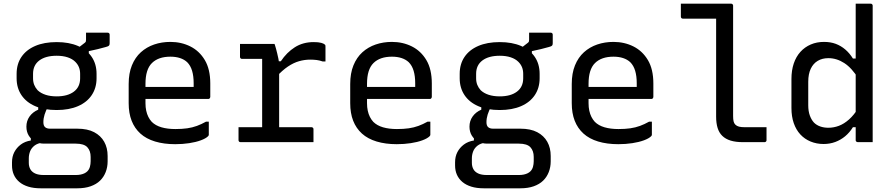

<svg xmlns="http://www.w3.org/2000/svg" viewBox="-20 -770 4840 1040"><path d="M391 -501 439 -538Q444 -542 445 -545.5Q446 -549 446 -555Q446 -576 446 -582Q446 -588 446 -593Q470 -593 504.5 -593Q539 -593 563 -593Q568 -593 571 -590Q574 -587 574 -582V-536Q574 -527 570.5 -523Q567 -519 553.5 -515.5Q540 -512 510 -504L461 -493V-463ZM287 -542Q354 -542 402.5 -521Q451 -500 477 -461.5Q503 -423 503 -370V-346Q503 -294 477 -255Q451 -216 402.5 -195Q354 -174 287 -174Q219 -174 170.5 -195Q122 -216 96 -255Q70 -294 70 -346V-370Q70 -423 96 -461.5Q122 -500 170.5 -521Q219 -542 287 -542ZM287 -468Q227 -468 193 -442.5Q159 -417 159 -370V-346Q159 -326 165.5 -310Q172 -294 184 -281Q201 -265 227 -256.5Q253 -248 287 -248Q346 -248 380 -273.5Q414 -299 414 -346V-370Q414 -390 407.5 -406Q401 -422 388 -435Q372 -451 346.5 -459.5Q321 -468 287 -468ZM187 -207 241 -195Q228 -170 221.5 -149.5Q215 -129 215 -108Q215 -89 224.5 -81Q234 -73 251 -73H398Q454 -73 490 -54Q526 -35 544.5 -2Q563 31 563 75V104Q563 135 552.5 162Q542 189 522 208.5Q502 228 471 239Q440 250 398 250H201Q162 250 133 241Q104 232 84.5 215.5Q65 199 55 176.5Q45 154 45 126V109Q45 78 57.5 54Q70 30 92.5 13Q115 -4 147 -9V-39L212 2Q183 6 166.5 19Q150 32 143 50Q136 68 136 88V112Q136 131 144 146Q152 161 170 169.5Q188 178 217 178H390Q405 178 417 175.5Q429 173 438 168.5Q447 164 453 158Q463 148 467 133.5Q471 119 471 103V80Q471 47 453 27.5Q435 8 390 8H218Q193 8 171 -3Q149 -14 136 -35Q123 -56 123 -84Q123 -115 140 -139Q157 -163 187 -176Z M903 -543Q962 -543 1011 -518.5Q1060 -494 1089.5 -444.5Q1119 -395 1119 -318V-245Q1119 -242 1117.5 -239.5Q1116 -237 1114 -235.5Q1112 -234 1108 -234H849Q832 -234 815 -234Q798 -234 782 -234H752L739 -299H1029Q1029 -304 1029 -309Q1029 -314 1029 -319Q1029 -358 1020.5 -386.5Q1012 -415 994 -433Q978 -448 955 -455.5Q932 -463 903 -463Q838 -463 803 -428.5Q768 -394 768 -316V-211Q768 -189 772 -170.5Q776 -152 783.5 -137Q791 -122 802 -110Q822 -90 854.5 -80.5Q887 -71 930 -71Q966 -71 994 -75Q1022 -79 1046.5 -88Q1071 -97 1096 -111H1111Q1111 -93 1111 -75Q1111 -57 1111 -40Q1111 -38 1110 -36Q1109 -34 1107 -32Q1095 -20 1068 -10Q1041 0 1005 5.5Q969 11 929 11Q868 11 820 -3.5Q772 -18 740.5 -46.5Q709 -75 693 -116Q677 -157 677 -211V-315Q677 -373 694.5 -416Q712 -459 743 -487Q774 -515 815 -529Q856 -543 903 -543Z M1400 -49V-95Q1400 -111 1400 -127Q1400 -143 1400 -159.5Q1400 -176 1400 -191Q1400 -235 1400 -278Q1400 -321 1400 -364.5Q1400 -408 1400 -451H1385Q1362 -451 1337.5 -451Q1313 -451 1291 -451Q1286 -451 1283 -454Q1280 -457 1280 -462Q1280 -480 1280 -497Q1280 -514 1280 -532Q1292 -532 1306.5 -532Q1321 -532 1336 -532Q1351 -532 1367 -532Q1383 -532 1399.5 -532Q1416 -532 1433 -532Q1450 -532 1467 -532Q1467 -532 1469.5 -525Q1472 -518 1475 -506.5Q1478 -495 1481.5 -481Q1485 -467 1488 -452Q1491 -437 1492 -423Q1492 -386 1492 -339.5Q1492 -293 1492 -243Q1492 -193 1492 -142Q1492 -91 1492 -44ZM1471 -438H1501Q1533 -486 1577 -514Q1621 -542 1679 -542Q1705 -542 1719.5 -538Q1734 -534 1739 -529Q1742 -527 1742.5 -524Q1743 -521 1743 -517Q1743 -497 1743 -477Q1743 -457 1743 -437H1728Q1711 -443 1695 -445Q1679 -447 1660 -447Q1630 -447 1600 -438.5Q1570 -430 1539.5 -409.5Q1509 -389 1476 -353ZM1272 -81H1667Q1671 -81 1673 -79.5Q1675 -78 1676.5 -76Q1678 -74 1678 -70Q1678 -58 1678 -46.5Q1678 -35 1678 -23.5Q1678 -12 1678 0H1283Q1278 0 1275 -3Q1272 -6 1272 -11Q1272 -23 1272 -34.5Q1272 -46 1272 -57.5Q1272 -69 1272 -81Z M2103 -543Q2162 -543 2211 -518.5Q2260 -494 2289.5 -444.5Q2319 -395 2319 -318V-245Q2319 -242 2317.5 -239.5Q2316 -237 2314 -235.5Q2312 -234 2308 -234H2049Q2032 -234 2015 -234Q1998 -234 1982 -234H1952L1939 -299H2229Q2229 -304 2229 -309Q2229 -314 2229 -319Q2229 -358 2220.5 -386.5Q2212 -415 2194 -433Q2178 -448 2155 -455.5Q2132 -463 2103 -463Q2038 -463 2003 -428.5Q1968 -394 1968 -316V-211Q1968 -189 1972 -170.5Q1976 -152 1983.5 -137Q1991 -122 2002 -110Q2022 -90 2054.5 -80.5Q2087 -71 2130 -71Q2166 -71 2194 -75Q2222 -79 2246.5 -88Q2271 -97 2296 -111H2311Q2311 -93 2311 -75Q2311 -57 2311 -40Q2311 -38 2310 -36Q2309 -34 2307 -32Q2295 -20 2268 -10Q2241 0 2205 5.5Q2169 11 2129 11Q2068 11 2020 -3.5Q1972 -18 1940.5 -46.5Q1909 -75 1893 -116Q1877 -157 1877 -211V-315Q1877 -373 1894.5 -416Q1912 -459 1943 -487Q1974 -515 2015 -529Q2056 -543 2103 -543Z M2791 -501 2839 -538Q2844 -542 2845 -545.5Q2846 -549 2846 -555Q2846 -576 2846 -582Q2846 -588 2846 -593Q2870 -593 2904.5 -593Q2939 -593 2963 -593Q2968 -593 2971 -590Q2974 -587 2974 -582V-536Q2974 -527 2970.5 -523Q2967 -519 2953.5 -515.5Q2940 -512 2910 -504L2861 -493V-463ZM2687 -542Q2754 -542 2802.5 -521Q2851 -500 2877 -461.5Q2903 -423 2903 -370V-346Q2903 -294 2877 -255Q2851 -216 2802.5 -195Q2754 -174 2687 -174Q2619 -174 2570.5 -195Q2522 -216 2496 -255Q2470 -294 2470 -346V-370Q2470 -423 2496 -461.5Q2522 -500 2570.5 -521Q2619 -542 2687 -542ZM2687 -468Q2627 -468 2593 -442.5Q2559 -417 2559 -370V-346Q2559 -326 2565.5 -310Q2572 -294 2584 -281Q2601 -265 2627 -256.5Q2653 -248 2687 -248Q2746 -248 2780 -273.5Q2814 -299 2814 -346V-370Q2814 -390 2807.5 -406Q2801 -422 2788 -435Q2772 -451 2746.5 -459.5Q2721 -468 2687 -468ZM2587 -207 2641 -195Q2628 -170 2621.5 -149.5Q2615 -129 2615 -108Q2615 -89 2624.5 -81Q2634 -73 2651 -73H2798Q2854 -73 2890 -54Q2926 -35 2944.5 -2Q2963 31 2963 75V104Q2963 135 2952.5 162Q2942 189 2922 208.5Q2902 228 2871 239Q2840 250 2798 250H2601Q2562 250 2533 241Q2504 232 2484.5 215.5Q2465 199 2455 176.5Q2445 154 2445 126V109Q2445 78 2457.5 54Q2470 30 2492.5 13Q2515 -4 2547 -9V-39L2612 2Q2583 6 2566.5 19Q2550 32 2543 50Q2536 68 2536 88V112Q2536 131 2544 146Q2552 161 2570 169.5Q2588 178 2617 178H2790Q2805 178 2817 175.5Q2829 173 2838 168.5Q2847 164 2853 158Q2863 148 2867 133.5Q2871 119 2871 103V80Q2871 47 2853 27.5Q2835 8 2790 8H2618Q2593 8 2571 -3Q2549 -14 2536 -35Q2523 -56 2523 -84Q2523 -115 2540 -139Q2557 -163 2587 -176Z M3303 -543Q3362 -543 3411 -518.5Q3460 -494 3489.5 -444.5Q3519 -395 3519 -318V-245Q3519 -242 3517.5 -239.5Q3516 -237 3514 -235.5Q3512 -234 3508 -234H3249Q3232 -234 3215 -234Q3198 -234 3182 -234H3152L3139 -299H3429Q3429 -304 3429 -309Q3429 -314 3429 -319Q3429 -358 3420.5 -386.5Q3412 -415 3394 -433Q3378 -448 3355 -455.5Q3332 -463 3303 -463Q3238 -463 3203 -428.5Q3168 -394 3168 -316V-211Q3168 -189 3172 -170.5Q3176 -152 3183.5 -137Q3191 -122 3202 -110Q3222 -90 3254.5 -80.5Q3287 -71 3330 -71Q3366 -71 3394 -75Q3422 -79 3446.5 -88Q3471 -97 3496 -111H3511Q3511 -93 3511 -75Q3511 -57 3511 -40Q3511 -38 3510 -36Q3509 -34 3507 -32Q3495 -20 3468 -10Q3441 0 3405 5.5Q3369 11 3329 11Q3268 11 3220 -3.5Q3172 -18 3140.5 -46.5Q3109 -75 3093 -116Q3077 -157 3077 -211V-315Q3077 -373 3094.5 -416Q3112 -459 3143 -487Q3174 -515 3215 -529Q3256 -543 3303 -543Z M3668 -750Q3695 -750 3722.5 -750Q3750 -750 3777 -750Q3804 -750 3831 -750Q3858 -750 3885 -750Q3912 -750 3940 -750Q3944 -750 3946 -748.5Q3948 -747 3949.5 -745Q3951 -743 3951 -739Q3951 -693 3951 -633Q3951 -573 3951 -506.5Q3951 -440 3951 -374Q3951 -308 3951 -248Q3951 -188 3951 -142Q3951 -124 3953.5 -113Q3956 -102 3963 -95Q3971 -87 3983 -84Q3995 -81 4012 -81Q4030 -81 4047.5 -81Q4065 -81 4082.5 -81Q4100 -81 4117 -81H4132Q4132 -64 4132 -46.5Q4132 -29 4132 -11Q4132 -7 4130.5 -5Q4129 -3 4127 -1.5Q4125 0 4121 0Q4110 0 4089.5 0Q4069 0 4046.5 0Q4024 0 4004 0Q3965 0 3937.5 -8.5Q3910 -17 3892.5 -34Q3875 -51 3867 -77Q3859 -103 3859 -138Q3859 -178 3859 -231.5Q3859 -285 3859 -344Q3859 -403 3859 -462.5Q3859 -522 3859 -575.5Q3859 -629 3859 -669H3845Q3818 -669 3790 -669Q3762 -669 3734 -669Q3706 -669 3679 -669Q3674 -669 3671 -672Q3668 -675 3668 -680Q3668 -697 3668 -714.5Q3668 -732 3668 -750Z M4443 -543Q4479 -543 4507 -532.5Q4535 -522 4558.5 -502Q4582 -482 4600 -453H4630V-344Q4594 -402 4553 -428.5Q4512 -455 4467 -455Q4434 -455 4409.5 -440.5Q4385 -426 4371.5 -397.5Q4358 -369 4358 -327V-200Q4358 -168 4366.5 -144.5Q4375 -121 4389 -106Q4403 -92 4423 -85Q4443 -78 4467 -78Q4496 -78 4524 -88.5Q4552 -99 4579 -123Q4606 -147 4630 -186V-81H4600Q4582 -52 4558 -32Q4534 -12 4504.5 -1Q4475 10 4441 10Q4403 10 4370.5 -3.5Q4338 -17 4315 -42Q4292 -67 4279.5 -103Q4267 -139 4267 -185V-342Q4267 -389 4279.5 -426Q4292 -463 4315.5 -489Q4339 -515 4371.5 -529Q4404 -543 4443 -543ZM4696 -750Q4700 -750 4702 -748.5Q4704 -747 4705.5 -745Q4707 -743 4707 -739Q4707 -662 4707 -582Q4707 -502 4707 -423Q4707 -344 4707 -267.5Q4707 -191 4707 -120Q4707 -86 4707 -55.5Q4707 -25 4707 0Q4697 0 4686.5 0Q4676 0 4666 0Q4656 0 4646 0Q4636 0 4626 0Q4623 0 4620.5 -1.5Q4618 -3 4616.5 -5Q4615 -7 4615 -11Q4615 -91 4615 -171Q4615 -251 4615 -330.5Q4615 -410 4615 -490Q4615 -570 4615 -650Q4615 -674 4615 -699Q4615 -724 4615 -750Q4625 -750 4635 -750Q4645 -750 4655 -750Q4665 -750 4675.5 -750Q4686 -750 4696 -750Z"/></svg>

Font: Rec Mono Linear
Style: Regular
Weight: 400
Monospace: yes
Version: Version 1.085; ttfautohint (v1.8.4.7-5d5b)